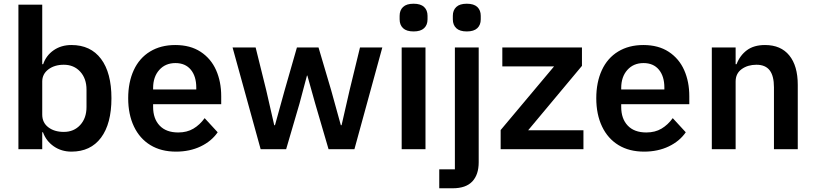

<svg xmlns="http://www.w3.org/2000/svg" viewBox="-20 -802 4382 1032"><path d="M211 -91H207V0H79V-777H207V-457H212Q228 -504 268.5 -532Q309 -560 364 -560Q467 -560 523 -485.5Q579 -411 579 -274Q579 -137 523 -62Q467 13 364 13Q310 13 269 -15.5Q228 -44 211 -91ZM445 -227V-320Q445 -380 411 -417Q377 -454 323 -454Q273 -454 240 -429Q207 -404 207 -364V-186Q207 -143 239.5 -118Q272 -93 323 -93Q377 -93 411 -130Q445 -167 445 -227Z M669 -274Q669 -360 699 -425Q729 -490 786.5 -525Q844 -560 922 -560Q1003 -560 1058.5 -523.5Q1114 -487 1141.5 -425Q1169 -363 1169 -285V-242H803V-227Q803 -164 838 -127Q873 -90 938 -90Q985 -90 1019.5 -110.5Q1054 -131 1080 -167L1150 -91Q1117 -43 1058.5 -15Q1000 13 926 13Q846 13 788.5 -22Q731 -57 700 -122Q669 -187 669 -274ZM803 -321H1035V-331Q1035 -392 1005.5 -427.5Q976 -463 923 -463Q869 -463 836 -426Q803 -389 803 -329Z M1518 0H1381L1230 -547H1354L1411 -317L1454 -129H1458L1510 -317L1576 -547H1692L1760 -317L1812 -129H1816L1859 -317L1915 -547H2035L1885 0H1746L1674 -246L1632 -396H1630L1590 -246Z M2128 -698V-717Q2128 -747 2146.5 -764.5Q2165 -782 2203 -782Q2241 -782 2259.5 -764.5Q2278 -747 2278 -717V-698Q2278 -668 2259.5 -650.5Q2241 -633 2203 -633Q2165 -633 2146.5 -650.5Q2128 -668 2128 -698ZM2267 0H2139V-547H2267Z M2414 -698V-717Q2414 -747 2432.5 -764.5Q2451 -782 2489 -782Q2527 -782 2545.5 -764.5Q2564 -747 2564 -717V-698Q2564 -668 2545.5 -650.5Q2527 -633 2489 -633Q2451 -633 2432.5 -650.5Q2414 -668 2414 -698ZM2341 210V108H2425V-547H2553V70Q2553 137 2518.5 173.5Q2484 210 2413 210Z M3116 -102V0H2671V-103L2958 -445H2680V-547H3108V-448L2819 -102Z M3185 -274Q3185 -360 3215 -425Q3245 -490 3302.5 -525Q3360 -560 3438 -560Q3519 -560 3574.5 -523.5Q3630 -487 3657.5 -425Q3685 -363 3685 -285V-242H3319V-227Q3319 -164 3354 -127Q3389 -90 3454 -90Q3501 -90 3535.5 -110.5Q3570 -131 3596 -167L3666 -91Q3633 -43 3574.5 -15Q3516 13 3442 13Q3362 13 3304.5 -22Q3247 -57 3216 -122Q3185 -187 3185 -274ZM3319 -321H3551V-331Q3551 -392 3521.5 -427.5Q3492 -463 3439 -463Q3385 -463 3352 -426Q3319 -389 3319 -329Z M3806 0V-547H3934V-457H3939Q3957 -504 3994.5 -532Q4032 -560 4092 -560Q4177 -560 4222.5 -504Q4268 -448 4268 -346V0H4140V-333Q4140 -394 4117 -424Q4094 -454 4046 -454Q3999 -454 3966.5 -430.5Q3934 -407 3934 -364V0Z"/></svg>

Font: IBM Plex Sans JP SemiBold
Style: Regular
Weight: 600
Designer: Mike Abbink; Paul van der Laan; Pieter van Rosmalen; Wujin Sim; Yejin Wi; Jinhee Kim; Boomi Park; Yona Kim; Kichan Ma
Foundry: Sandoll Inc.
Version: Version 1.001